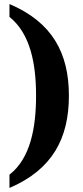

<svg xmlns="http://www.w3.org/2000/svg" viewBox="-20 -793 412 953"><path d="M27 74V140C239 49 322 -105 322 -318C322 -530 239 -683 27 -773V-709C131 -626 159 -476 159 -318C159 -159 131 -7 27 74Z"/></svg>

Font: Noto Serif Condensed ExtraBold
Style: Regular
Weight: 800
Width: 3
Designer: Monotype Design Team
Foundry: Monotype Imaging Inc.
Version: Version 2.013